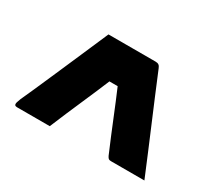

<svg xmlns="http://www.w3.org/2000/svg" viewBox="-86 -901 772 697"><g transform="rotate(30 300.0 -552.5)"><path d="M195 -750Q245 -750 294.5 -750Q344 -750 393 -750Q401 -750 406 -746.5Q411 -743 414 -735Q436 -682 455.5 -635.5Q475 -589 493.5 -545.5Q512 -502 531.5 -455.5Q551 -409 573 -356Q539 -356 504 -356Q469 -356 434 -356Q427 -356 423.5 -358Q420 -360 416 -368Q400 -405 387.5 -435.5Q375 -466 363.5 -494Q352 -522 339.5 -552.5Q327 -583 311 -620L339 -604H253L295 -632Q277 -589 262 -553.5Q247 -518 233 -486.5Q219 -455 205.5 -423Q192 -391 177 -355H39Q36 -355 33.5 -356Q31 -357 30 -359Q29 -361 29 -364Q29 -367 30.5 -371.5Q32 -376 36 -387Q44 -404 61 -442.5Q78 -481 100.5 -532.5Q123 -584 147.5 -640.5Q172 -697 195 -750Z"/></g></svg>

Font: Recursive Monospace ExtraBold
Style: Regular
Weight: 800
Version: Version 1.047